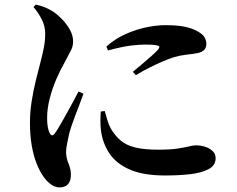

<svg xmlns="http://www.w3.org/2000/svg" viewBox="-20 -780 1040 844"><path d="M447.6 -575.4 454.7 -558.3Q517.7 -575.2 555.9 -579.7Q594.2 -584.1 616.5 -584.1Q653.6 -584.1 667.4 -581.1Q681.1 -578.2 680.6 -573.2Q680.2 -568.3 674.6 -561.5Q666.6 -552.5 648.8 -536.5Q631.1 -520.4 608.7 -501.7Q586.4 -483 564.1 -464.4L577 -449.5Q603.9 -465.9 633.6 -481Q663.2 -496.1 691.6 -508.4Q720 -520.6 742.5 -528Q772.8 -536.8 799.5 -539.7Q826.2 -542.6 848.8 -546.5Q867.2 -550.7 877.1 -560.1Q887.1 -569.5 887.1 -588.3Q887.1 -601.4 879.2 -615.6Q871.2 -629.8 848 -642.6Q822.5 -656.7 789.7 -663Q756.9 -669.4 706.1 -669.4Q669.1 -669.4 623.5 -660Q577.8 -650.6 532.1 -630.2Q486.4 -609.9 447.6 -575.4ZM440.4 -292 423.2 -289.9Q421.5 -272.3 421.3 -250.6Q421.1 -228.9 423.9 -205.9Q431.7 -148.4 462.3 -103.8Q493 -59.2 552.3 -33.9Q611.6 -8.6 706 -8.6Q766.8 -8.6 816.8 -14.4Q866.9 -20.3 897.4 -36.7Q927.9 -53.1 927.9 -84.5Q927.9 -103.4 914.8 -115.9Q901.6 -128.5 881.8 -134.8Q862 -141.2 840.3 -141.2Q830.2 -141.2 811.2 -136.5Q792.2 -131.8 759.8 -126.9Q727.4 -122 676.8 -122Q615.1 -122 575.5 -131.5Q536 -140.9 510.8 -161.9Q485.7 -182.9 466.1 -216.8Q457.5 -232.4 451.5 -253.4Q445.4 -274.4 440.4 -292ZM127.2 -748.9 137.5 -760Q161.6 -754.4 179.7 -746.8Q197.9 -739.2 215.9 -727.3Q231.5 -717.1 251.5 -696.9Q271.6 -676.6 286.5 -650.8Q301.4 -625 301.4 -597.3Q301.4 -576.4 291.1 -556.9Q280.9 -537.4 262.6 -503Q243.9 -470.5 226.7 -430Q209.6 -389.6 198.3 -346Q187.1 -302.5 187.1 -260.4Q187.1 -237 190.1 -221.3Q193 -205.6 197.5 -196.8Q208.3 -173.7 222.9 -196.1Q232.4 -209.8 245.5 -232.5Q258.6 -255.1 273.3 -281.6Q287.9 -308.1 301.8 -333.5Q315.6 -358.9 325.1 -377.9L346.9 -368.1Q339.6 -347.6 330.2 -322.6Q320.8 -297.6 311 -272.4Q301.3 -247.2 294.1 -225.5Q286.9 -203.9 283.4 -189.9Q277.1 -160.4 273.8 -142.5Q270.5 -124.7 270.5 -112.8Q270.5 -86.3 281.1 -61.1Q291.7 -36 291.7 -12.7Q291.7 43.8 241 43.8Q222.7 43.8 205 31.3Q187.4 18.7 172.8 -1.1Q154.5 -26.7 140.8 -61.3Q127 -96 119.4 -140.8Q111.7 -185.6 111.7 -241.5Q111.7 -287.8 119.2 -335.2Q126.8 -382.6 137.2 -425.1Q147.6 -467.5 155.6 -497.5Q165.3 -534.3 171.9 -566.1Q178.4 -597.9 178.7 -631.4Q178.9 -665.6 162.7 -696.4Q146.5 -727.2 127.2 -748.9Z"/></svg>

Font: Noto Serif HK
Style: Regular
Weight: 200
Designer: Ryoko NISHIZUKA 西塚涼子 (kana & ideographs); Frank Grießhammer (Latin, Greek & Cyrillic); Wenlong ZHANG 张文龙 (bopomofo); San
Foundry: Adobe
Version: Version 2.001;hotconv 1.1.0;makeotfexe 2.6.0